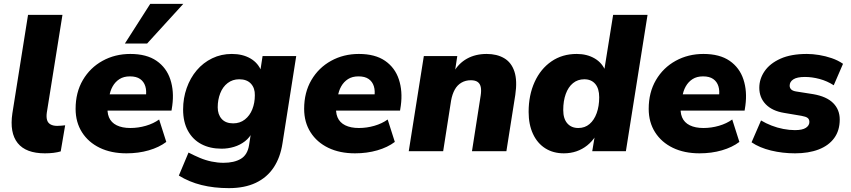

<svg xmlns="http://www.w3.org/2000/svg" viewBox="-20 -782 4399 993"><path d="M212 11Q114 11 71.5 -42Q29 -95 44 -196L125 -705H303L222 -199Q219 -176 223.5 -161Q228 -146 241.5 -138.5Q255 -131 276 -131Q286 -131 296.5 -132Q307 -133 317 -134L294 1Q277 6 256.5 8.5Q236 11 212 11Z M634 11Q555 11 496 -17.5Q437 -46 404 -98Q371 -150 371 -219Q371 -304 408.5 -368Q446 -432 510.5 -467.5Q575 -503 654 -503Q738 -503 789.5 -467.5Q841 -432 861 -371Q881 -310 871 -236L867 -210H516L528 -294H750L734 -281Q739 -312 731.5 -336Q724 -360 704.5 -373.5Q685 -387 652 -387Q620 -387 598 -373Q576 -359 562.5 -335Q549 -311 545 -281L538 -242Q532 -203 543.5 -175.5Q555 -148 583.5 -134Q612 -120 654 -120Q695 -120 734.5 -131.5Q774 -143 803 -164L840 -48Q803 -20 749.5 -4.5Q696 11 634 11ZM626 -557 757 -762H928L741 -557Z M1164 191Q1087 191 1022.5 175Q958 159 905 126L955 7Q984 22 1013.5 34.5Q1043 47 1074.5 53.5Q1106 60 1136 60Q1191 60 1225.5 39.5Q1260 19 1268 -31L1279 -101L1286 -100Q1272 -71 1247 -51.5Q1222 -32 1190.5 -22.5Q1159 -13 1126 -13Q1066 -13 1021.5 -36.5Q977 -60 952 -105.5Q927 -151 927 -216Q927 -274 945.5 -326.5Q964 -379 997.5 -418.5Q1031 -458 1077.5 -480.5Q1124 -503 1179 -503Q1235 -503 1275.5 -479.5Q1316 -456 1333 -411L1326 -414L1338 -492H1512L1441 -41Q1430 32 1395.5 84Q1361 136 1303 163.5Q1245 191 1164 191ZM1186 -144Q1221 -144 1246.5 -164Q1272 -184 1285 -217Q1298 -250 1298 -289Q1299 -326 1278 -349Q1257 -372 1217 -372Q1183 -372 1157.5 -352.5Q1132 -333 1119 -299.5Q1106 -266 1106 -227Q1106 -190 1126.5 -167Q1147 -144 1186 -144Z M1816 11Q1737 11 1678 -17.5Q1619 -46 1586 -98Q1553 -150 1553 -219Q1553 -304 1590.5 -368Q1628 -432 1692.5 -467.5Q1757 -503 1836 -503Q1920 -503 1971.5 -467.5Q2023 -432 2043 -371Q2063 -310 2053 -236L2049 -210H1698L1710 -294H1932L1916 -281Q1921 -312 1913.5 -336Q1906 -360 1886.5 -373.5Q1867 -387 1834 -387Q1802 -387 1780 -373Q1758 -359 1744.5 -335Q1731 -311 1727 -281L1720 -242Q1714 -203 1725.5 -175.5Q1737 -148 1765.5 -134Q1794 -120 1836 -120Q1877 -120 1916.5 -131.5Q1956 -143 1985 -164L2022 -48Q1985 -20 1931.5 -4.5Q1878 11 1816 11Z M2094 0 2172 -492H2345L2332 -407H2325Q2351 -454 2395 -478.5Q2439 -503 2497 -503Q2550 -503 2587.5 -481Q2625 -459 2640.5 -412Q2656 -365 2645 -291L2599 0H2421L2466 -288Q2470 -314 2466.5 -331.5Q2463 -349 2450.5 -358Q2438 -367 2415 -367Q2388 -367 2366.5 -354.5Q2345 -342 2332 -318.5Q2319 -295 2313 -262L2272 0Z M2896 11Q2841 11 2800 -15Q2759 -41 2736.5 -89.5Q2714 -138 2714 -203Q2714 -290 2745 -358Q2776 -426 2832 -464.5Q2888 -503 2963 -503Q3016 -503 3056 -479.5Q3096 -456 3113 -411L3104 -412L3151 -705H3329L3217 0H3043L3056 -78H3060Q3042 -50 3017 -30Q2992 -10 2961.5 0.5Q2931 11 2896 11ZM2971 -120Q3005 -120 3029 -140.5Q3053 -161 3066 -197Q3079 -233 3079 -279Q3079 -324 3058.5 -348Q3038 -372 3002 -372Q2968 -372 2943.5 -352Q2919 -332 2906 -296Q2893 -260 2893 -213Q2893 -168 2914 -144Q2935 -120 2971 -120Z M3598 11Q3519 11 3460 -17.5Q3401 -46 3368 -98Q3335 -150 3335 -219Q3335 -304 3372.5 -368Q3410 -432 3474.5 -467.5Q3539 -503 3618 -503Q3702 -503 3753.5 -467.5Q3805 -432 3825 -371Q3845 -310 3835 -236L3831 -210H3480L3492 -294H3714L3698 -281Q3703 -312 3695.5 -336Q3688 -360 3668.5 -373.5Q3649 -387 3616 -387Q3584 -387 3562 -373Q3540 -359 3526.5 -335Q3513 -311 3509 -281L3502 -242Q3496 -203 3507.5 -175.5Q3519 -148 3547.5 -134Q3576 -120 3618 -120Q3659 -120 3698.5 -131.5Q3738 -143 3767 -164L3804 -48Q3767 -20 3713.5 -4.5Q3660 11 3598 11Z M4092 11Q4027 11 3967.5 -3.5Q3908 -18 3867 -46L3916 -159Q3941 -144 3970.5 -132.5Q4000 -121 4031.5 -115Q4063 -109 4091 -109Q4130 -109 4148 -121Q4166 -133 4166 -151Q4166 -165 4157 -172Q4148 -179 4125 -183L4036 -198Q3974 -208 3940.5 -242.5Q3907 -277 3907 -328Q3907 -374 3934.5 -414Q3962 -454 4016.5 -478.5Q4071 -503 4153 -503Q4183 -503 4216.5 -497.5Q4250 -492 4282 -481Q4314 -470 4340 -452L4292 -341Q4258 -363 4219 -373.5Q4180 -384 4143 -384Q4102 -384 4083 -371.5Q4064 -359 4064 -339Q4064 -328 4071.5 -320Q4079 -312 4097 -309L4186 -295Q4255 -283 4289 -249Q4323 -215 4323 -164Q4323 -107 4294.5 -68Q4266 -29 4214 -9Q4162 11 4092 11Z"/></svg>

Font: Nunito Sans 12pt Black
Style: Italic
Weight: 900
Italic angle: -9°
Designer: Vernon Adams
Foundry: Vernon Adams
Version: Version 3.101;gftools[0.9.27]